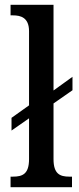

<svg xmlns="http://www.w3.org/2000/svg" viewBox="-20 -780 328 800"><path d="M24 0H280V-44H269C230 -44 203 -55 203 -117V-349L282 -404V-460L203 -403V-760H24V-716H34C66 -716 101 -707 101 -650V-341L28 -289V-236L101 -287V-117C101 -55 74 -44 34 -44H24Z"/></svg>

Font: Noto Serif Sinhala Condensed Medium
Style: Regular
Weight: 500
Width: 3
Designer: Jelle Bosma - Monotype Design Team
Foundry: Monotype Imaging Inc.
Version: Version 2.007